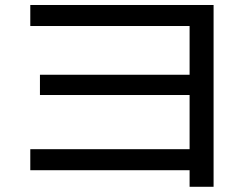

<svg xmlns="http://www.w3.org/2000/svg" viewBox="-20 -714 978 758"><path d="M728.5 -42H99.6V-125H728.5V-338.9H137.7V-418.9H728.5V-611.3H99.6V-694.3H823.2V23.4H728.5Z"/></svg>

Font: Pretendard JP Medium
Style: Regular
Weight: 500
Designer: Base glyphs from Inter by Rasmus Andersson; Hangeul glyphs from Noto Sans CJK(Source Han Sans) by Jang Soo-young and Kan
Foundry: Kil Hyung-jin
Version: Version 1.309